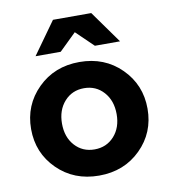

<svg xmlns="http://www.w3.org/2000/svg" viewBox="-86 -843 819 924"><g transform="rotate(-10 324.0 -380.5)"><path d="M191 -269Q191 -203 228.5 -161.5Q266 -120 324.5 -120Q383 -120 420.5 -161.5Q458 -203 458 -269Q458 -335 420.5 -377Q383 -419 324.5 -419Q266 -419 228.5 -377Q191 -335 191 -269ZM609 -269Q609 -152 528 -72Q447 8 324.5 8Q202 8 121 -72Q40 -152 40 -269Q40 -386 121 -466.5Q202 -547 324.5 -547Q447 -547 528 -466.5Q609 -386 609 -269ZM245 -611H122L235 -769H422L535 -611H412L328 -692Z"/></g></svg>

Font: Montserrat_am3
Style: Bold
Weight: 700
Designer: Julieta Ulanovsky
Foundry: Julieta Ulanovsky. Armenina letters added by Vahan Hovhannisyan
Version: Version 2.001